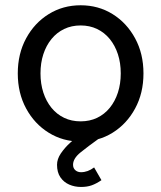

<svg xmlns="http://www.w3.org/2000/svg" viewBox="-20 -538 624 743"><path d="M136.7 -253.9Q136.7 -294.4 147.7 -328.1Q158.7 -361.8 179.2 -387Q199.7 -412.1 228.3 -425.8Q256.8 -439.5 292 -439.5Q327.1 -439.5 355.7 -425.8Q384.3 -412.1 404.8 -387Q425.3 -361.8 436.3 -328.1Q447.3 -294.4 447.3 -253.9Q447.3 -213.9 436.3 -179.9Q425.3 -146 404.8 -120.8Q384.3 -95.7 355.7 -82Q327.1 -68.4 292 -68.4Q256.8 -68.4 228.3 -82Q199.7 -95.7 179.2 -120.8Q158.7 -146 147.7 -179.9Q136.7 -213.9 136.7 -253.9ZM48.8 -253.9Q48.8 -177.7 81.1 -118.2Q113.3 -58.6 168.5 -24.4Q223.6 9.8 292 9.8Q360.8 9.8 415.8 -24.4Q470.7 -58.6 502.9 -118.2Q535.2 -177.7 535.2 -253.9Q535.2 -330.1 502.9 -389.6Q470.7 -449.2 415.8 -483.4Q360.8 -517.6 292 -517.6Q223.6 -517.6 168.5 -483.4Q113.3 -449.2 81.1 -389.6Q48.8 -330.1 48.8 -253.9ZM344.2 109.9Q332 119.1 319.3 123.8Q306.6 128.4 293.5 128.4Q280.3 128.4 271.5 120.6Q262.7 112.8 262.7 99.6Q262.7 75.2 291.7 51.8Q320.8 28.3 360.4 0L321.3 -39.1Q311 -32.7 291.5 -18.6Q272 -4.4 251 14.9Q230 34.2 215.3 55.9Q200.7 77.6 200.7 99.6Q200.7 128.9 213.6 147.9Q226.6 167 247.8 176.3Q269 185.5 293.5 185.5Q316.9 185.5 334.7 179.2Q352.5 172.9 372.6 159.2Z"/></svg>

Font: Giphurs
Style: Regular
Weight: 400
Version: Version 2.010